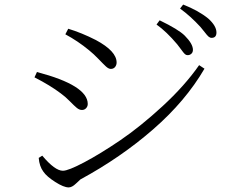

<svg xmlns="http://www.w3.org/2000/svg" viewBox="-20 -816 1040 845"><path d="M805.7 -573.2Q798.8 -573.2 793.5 -578.1Q788.1 -583 776.9 -598.6Q765.6 -614.3 759.8 -621.1Q712.9 -676.8 668.9 -708L682.6 -726.6Q765.6 -686.5 793 -659.2Q829.1 -623 829.1 -596.7Q829.1 -585.9 822.3 -579.6Q815.4 -573.2 805.7 -573.2ZM911.1 -649.4Q904.3 -649.4 897.9 -654.8Q891.6 -660.2 880.9 -674.3Q870.1 -688.5 862.3 -697.3Q818.4 -745.1 772.5 -778.3L786.1 -795.9Q853.5 -769.5 896.5 -734.4Q932.6 -702.1 932.6 -672.9Q932.6 -649.4 911.1 -649.4ZM372.1 -594.7Q322.3 -635.7 267.6 -665L280.3 -689.5Q338.9 -671.9 402.3 -639.6Q493.2 -590.8 493.2 -541Q493.2 -529.3 486.3 -521Q479.5 -512.7 467.8 -512.7Q458 -512.7 446.3 -523.4Q434.6 -534.2 413.6 -556.2Q392.6 -578.1 372.1 -594.7ZM256.8 -64.5Q280.3 -64.5 350.6 -101.6Q420.9 -138.7 509.3 -198.7Q597.7 -258.8 695.3 -348.6Q793 -438.5 856.4 -529.3L879.9 -513.7Q796.9 -371.1 653.8 -246.6Q510.7 -122.1 334 -26.4Q331.1 -24.4 314 -7.8Q296.9 8.8 282.2 8.8Q260.7 8.8 223.1 -15.1Q185.5 -39.1 170.9 -60.5Q153.3 -84 150.4 -121.1L166 -130.9Q221.7 -64.5 256.8 -64.5ZM142.6 -499Q366.2 -440.4 366.2 -358.4Q366.2 -347.7 358.9 -339.8Q351.6 -332 340.8 -332Q329.1 -332 317.9 -341.3Q306.6 -350.6 287.1 -370.6Q267.6 -390.6 247.1 -405.3Q202.1 -439.5 131.8 -475.6Z"/></svg>

Font: GenYoMin TW TTF Light
Style: Regular
Weight: 300
Version: Version 1.300